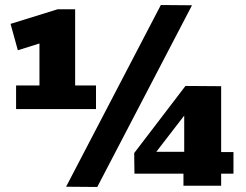

<svg xmlns="http://www.w3.org/2000/svg" viewBox="-20 -739 980 764"><path d="M44 -305V-399H137V-566L51 -539L22 -644L209 -702H279V-399H362V-305ZM367 5 243 4 620 -719 744 -718ZM515 -48 514 -130 718 -397 860 -396V-134H909V-48H860V0H710V-48ZM602 -135H713V-279Z"/></svg>

Font: Georama ExtraBold
Style: Regular
Weight: 800
Designer: Jean-Baptiste Levee
Foundry: Production Type
Version: Version 1.001